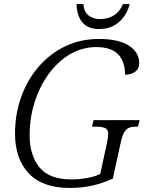

<svg xmlns="http://www.w3.org/2000/svg" viewBox="-20 -916 708 946"><path d="M323 10Q189 10 121.5 -62Q54 -134 54 -258Q54 -354 84.5 -438.5Q115 -523 170 -587Q225 -651 300.5 -687.5Q376 -724 467 -724Q565 -724 615.5 -691Q666 -658 666 -605Q666 -577 646 -562.5Q626 -548 596 -548Q596 -614 561.5 -649Q527 -684 454 -684Q386 -684 326.5 -649.5Q267 -615 222 -554.5Q177 -494 151.5 -415.5Q126 -337 126 -249Q126 -152 174 -92Q222 -32 332 -32Q371 -32 409.5 -39Q448 -46 474 -59L507 -212Q513 -238 513 -258Q513 -279 497 -285.5Q481 -292 450 -292H433L441 -324H668L660 -292H650Q631 -292 617 -287Q603 -282 592.5 -265Q582 -248 574 -210L536 -36Q485 -13 434.5 -1.5Q384 10 323 10ZM468 -773Q414 -773 386.5 -805Q359 -837 357 -896H391Q393 -859 415.5 -840.5Q438 -822 474 -822Q511 -822 540.5 -840Q570 -858 586 -896H619Q606 -843 567 -808Q528 -773 468 -773Z"/></svg>

Font: Noto Serif Light
Style: Italic
Weight: 300
Italic angle: -12°
Designer: Monotype Design Team
Foundry: Monotype Imaging Inc.
Version: Version 2.013